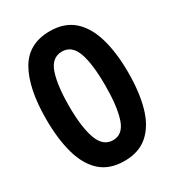

<svg xmlns="http://www.w3.org/2000/svg" viewBox="-177 -828 854 939"><g transform="rotate(-30 250.0 -358.5)"><path d="M250 8Q167 8 116.5 -37Q66 -82 42.5 -165Q19 -248 19 -360Q19 -534 73.5 -629.5Q128 -725 249 -725Q331 -725 382 -680Q433 -635 457 -552.5Q481 -470 481 -358Q481 -246 457.5 -164Q434 -82 383 -37Q332 8 250 8ZM252 -108Q308 -108 330 -175Q352 -242 352 -358Q352 -482 329 -545.5Q306 -609 251 -609Q193 -609 170.5 -543Q148 -477 148 -359Q148 -241 172 -174.5Q196 -108 252 -108Z"/></g></svg>

Font: Noto Sans Mono ExtraCondensed
Style: Bold
Weight: 700
Width: 2
Designer: Monotype Design Team
Foundry: Monotype Imaging Inc.
Version: Version 2.014